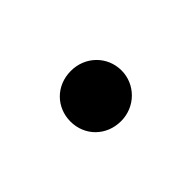

<svg xmlns="http://www.w3.org/2000/svg" viewBox="-34 -405 324 324"><g transform="rotate(45 128.0 -243.0)"><path d="M128 -182C162 -182 188 -208 188 -243C188 -277 161 -304 128 -304C94 -304 68 -277 68 -243C68 -207 95 -182 128 -182Z"/></g></svg>

Font: Sibila
Style: Regular
Weight: 400
Designer: Stefan Peev
Foundry: Context Ltd
Version: Version 1.000